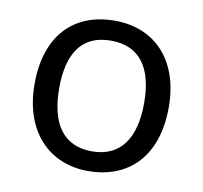

<svg xmlns="http://www.w3.org/2000/svg" viewBox="-67 -683 739 699"><g transform="rotate(10 302.5 -334.0)"><path d="M551 -335C551 -512 449 -612 304 -612C150 -612 55 -512 55 -335C55 -157 159 -56 301 -56C454 -56 551 -157 551 -335ZM146 -335C146 -462 193 -538 302 -538C411 -538 460 -462 460 -335C460 -208 411 -129 303 -129C194 -129 146 -208 146 -335Z"/></g></svg>

Font: Noto Sans Malayalam UI
Style: Regular
Weight: 400
Designer: Jelle Bosma - Monotype Design Team
Foundry: Monotype Imaging Inc.
Version: Version 2.104